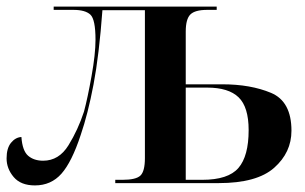

<svg xmlns="http://www.w3.org/2000/svg" viewBox="-21 -556 927 583"><path d="M85 7Q134 7 165.5 -28.5Q197 -64 224 -146Q246 -210 263 -299.5Q280 -389 290 -525H419V-76Q419 -36 405.5 -23Q392 -10 351 -10H329V0H643Q759 0 811.5 -46.5Q864 -93 864 -159Q864 -248 802 -274Q740 -300 654 -300H543V-460Q543 -498 557 -512Q571 -526 608 -526H637V-536H142V-526H202Q238 -526 253.5 -511.5Q269 -497 269 -435Q269 -392 257 -325Q245 -258 234 -217Q216 -162 187 -115Q158 -68 110 -68Q82 -68 64.5 -83Q47 -98 44 -140Q26 -139 12.5 -122.5Q-1 -106 -1 -75Q-1 -44 20.5 -18.5Q42 7 85 7ZM543 -10V-290H608Q673 -290 703.5 -260.5Q734 -231 734 -161Q734 -82 703 -46Q672 -10 593 -10Z"/></svg>

Font: Noto Serif Display Semi
Style: Regular
Weight: 600
Designer: Monotype Design Team
Foundry: Monotype Imaging Inc.
Version: Version 1.900